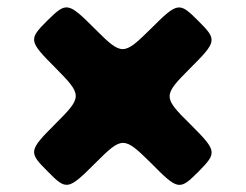

<svg xmlns="http://www.w3.org/2000/svg" viewBox="-20 -678 673 526"><path d="M501 -338C426 -412 426 -416 501 -491C575 -565 575 -569 523 -621C471 -673 467 -673 393 -599C318 -525 314 -525 240 -599C166 -673 162 -673 110 -622C58 -570 58 -566 132 -492C206 -417 206 -413 132 -339C58 -265 58 -261 110 -209C162 -156 166 -156 241 -231C315 -305 319 -305 394 -231C468 -156 472 -156 524 -208C575 -260 575 -264 501 -338Z"/></svg>

Font: Hussar Print
Style: Bold
Weight: 700
Foundry: Cannot Into Space Fonts
Version: Version 2.00